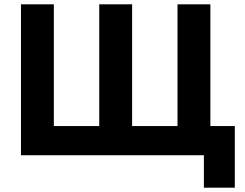

<svg xmlns="http://www.w3.org/2000/svg" viewBox="-20 -718 1133 888"><path d="M923 150H1066V-135H953V-698H801V-135H591V-698H439V-135H229V-698H77V0H923Z"/></svg>

Font: LVC Sans
Style: Bold
Weight: 700
Designer: Mike Abbink, Paul van der Laan, Pieter van Rosmalen
Foundry: Bold Monday
Version: Version 3.0